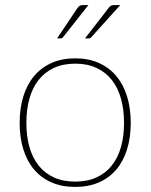

<svg xmlns="http://www.w3.org/2000/svg" viewBox="-20 -731 594 757"><path d="M276.5 -501Q329 -501 369.8 -482.8Q410.5 -464.5 438.5 -431.2Q466.5 -398 481 -351Q495.5 -304 495.5 -246.5Q495.5 -189 481 -142.2Q466.5 -95.5 438.5 -62.5Q410.5 -29.5 369.8 -11.8Q329 6 276.5 6Q224 6 183.2 -11.8Q142.5 -29.5 114.5 -62.5Q86.5 -95.5 72 -142.2Q57.5 -189 57.5 -246.5Q57.5 -304 72 -351Q86.5 -398 114.5 -431.2Q142.5 -464.5 183.2 -482.8Q224 -501 276.5 -501ZM276.5 -15Q324.5 -15 360.5 -31.5Q396.5 -48 420.8 -78.5Q445 -109 457 -151.5Q469 -194 469 -246.5Q469 -299 457 -342Q445 -385 420.8 -415.8Q396.5 -446.5 360.5 -463.2Q324.5 -480 276.5 -480Q228.5 -480 192.5 -463.2Q156.5 -446.5 132.2 -415.8Q108 -385 96 -342Q84 -299 84 -246.5Q84 -194 96 -151.5Q108 -109 132.2 -78.5Q156.5 -48 192.5 -31.5Q228.5 -15 276.5 -15ZM328.5 -711 229.5 -585.5Q225.5 -579.5 217.5 -579.5H205L284.5 -698Q289.5 -705.5 294.2 -708.2Q299 -711 309 -711ZM454 -711 341 -585.5Q336.5 -579.5 329 -579.5H315L407 -698Q412.5 -705.5 416.8 -708.2Q421 -711 431 -711Z"/></svg>

Font: Lato ExtraLight
Style: Regular
Weight: 275
Designer: Lukasz Dziedzic with Adam Twardoch and Botio Nikoltchev
Foundry: tyPoland Lukasz Dziedzic
Version: Version 2.015; 2015-08-06; http://www.latofonts.com/